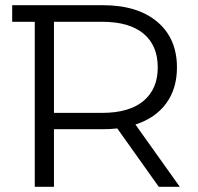

<svg xmlns="http://www.w3.org/2000/svg" viewBox="-20 -720 763 740"><path d="M673 0H592L432 -225Q405 -222 376 -222H188V0H114V-636H27V-700H376Q510 -700 586 -636Q662 -572 662 -460Q662 -378 620.5 -321.5Q579 -265 502 -240ZM374 -285Q478 -285 533 -331Q588 -377 588 -460Q588 -545 533 -590.5Q478 -636 374 -636H188V-285Z"/></svg>

Font: mBank
Style: Regular
Weight: 400
Designer: Julieta Ulanovsky
Foundry: Julieta Ulanovsky
Version: Version 7.200;PS 007.200;hotconv 1.0.88;makeotf.lib2.5.64775